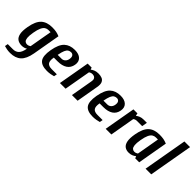

<svg xmlns="http://www.w3.org/2000/svg" viewBox="101 -1683 2877 2877"><g transform="rotate(45 1539.0 -245.0)"><path d="M172 210Q135 210 101 203.5Q67 197 46 190L55 140H165Q221 140 256.5 105.5Q292 71 307 -15Q291 -4 267.5 3Q244 10 218 10Q163 10 127 -15.5Q91 -41 79 -98Q67 -155 84 -250Q109 -393 173 -451.5Q237 -510 349 -510Q402 -510 438.5 -502.5Q475 -495 509 -480L432 -40Q408 95 344.5 152.5Q281 210 172 210ZM260 -60Q279 -60 294.5 -66.5Q310 -73 319 -80L382 -440H337Q307 -440 281.5 -424Q256 -408 236.5 -366.5Q217 -325 204 -250Q191 -175 195.5 -134Q200 -93 217.5 -76.5Q235 -60 260 -60Z M753 10Q637 10 593 -49Q549 -108 574 -250Q599 -393 661.5 -451.5Q724 -510 829 -510Q915 -510 957.5 -468Q1000 -426 987 -355Q974 -280 917 -242.5Q860 -205 766 -205H686Q672 -126 696.5 -93Q721 -60 785 -60H895L886 -10Q863 -3 827 3.5Q791 10 753 10ZM698 -275H778Q812 -275 836 -296.5Q860 -318 867 -355Q875 -400 859 -422.5Q843 -445 813 -445Q786 -445 764.5 -431.5Q743 -418 727 -381.5Q711 -345 698 -275Z M1020 0 1108 -500H1193L1202 -470H1207Q1226 -485 1255 -497.5Q1284 -510 1329 -510Q1372 -510 1404.5 -497Q1437 -484 1452.5 -449.5Q1468 -415 1456 -350L1395 0H1275L1336 -350Q1343 -385 1334.5 -404.5Q1326 -424 1309 -432Q1292 -440 1272 -440Q1253 -440 1237.5 -434Q1222 -428 1214 -420L1140 0Z M1723 10Q1607 10 1563 -49Q1519 -108 1544 -250Q1569 -393 1631.5 -451.5Q1694 -510 1799 -510Q1885 -510 1927.5 -468Q1970 -426 1957 -355Q1944 -280 1887 -242.5Q1830 -205 1736 -205H1656Q1642 -126 1666.5 -93Q1691 -60 1755 -60H1865L1856 -10Q1833 -3 1797 3.5Q1761 10 1723 10ZM1668 -275H1748Q1782 -275 1806 -296.5Q1830 -318 1837 -355Q1845 -400 1829 -422.5Q1813 -445 1783 -445Q1756 -445 1734.5 -431.5Q1713 -418 1697 -381.5Q1681 -345 1668 -275Z M1990 0 2078 -500H2163L2171 -460H2176Q2194 -475 2223.5 -487.5Q2253 -500 2298 -500H2363L2348 -415H2238Q2219 -415 2203.5 -409Q2188 -403 2179 -395L2110 0Z M2483 10Q2433 10 2399 -15.5Q2365 -41 2353.5 -98Q2342 -155 2359 -250Q2384 -393 2448 -451.5Q2512 -510 2624 -510Q2677 -510 2713.5 -502.5Q2750 -495 2784 -480L2700 0H2615L2605 -30H2600Q2581 -15 2552.5 -2.5Q2524 10 2483 10ZM2535 -60Q2554 -60 2569.5 -66.5Q2585 -73 2594 -80L2657 -440H2612Q2582 -440 2556.5 -424Q2531 -408 2511.5 -366.5Q2492 -325 2479 -250Q2466 -175 2470.5 -134Q2475 -93 2492.5 -76.5Q2510 -60 2535 -60Z M2835 0 2958 -700H3078L2955 0Z"/></g></svg>

Font: Cuprum
Style: Bold Italic
Weight: 700
Italic angle: -10°
Designer: Jovanny Lemonad
Foundry: Jovanny Lemonad
Version: Version 3.000